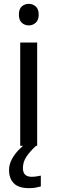

<svg xmlns="http://www.w3.org/2000/svg" viewBox="-20 -757 298 997"><path d="M130 -737Q150 -737 165.5 -723.5Q181 -710 181 -681Q181 -653 165.5 -639Q150 -625 130 -625Q108 -625 93 -639Q78 -653 78 -681Q78 -710 93 -723.5Q108 -737 130 -737ZM173 -536V0H85V-536ZM99 116Q99 161 144 161Q161 161 172.5 158.5Q184 156 192 155V211Q178 215 164 217.5Q150 220 130 220Q77 220 52 195Q27 170 27 126Q27 97 41.5 70Q56 43 77.5 21Q99 -1 119 -15L167 0Q133 32 116 58.5Q99 85 99 116Z"/></svg>

Font: Noto Sans Gunjala Gondi Semibold
Style: Regular
Weight: 600
Designer: Ek Type
Foundry: Ek Type
Version: Version 1.004; ttfautohint (v1.8.4.7-5d5b)